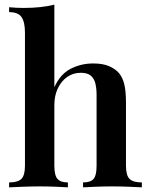

<svg xmlns="http://www.w3.org/2000/svg" viewBox="-20 -803 642 823"><path d="M213 -783V-429Q238 -485 282.5 -508Q327 -531 379 -531Q420 -531 446 -520Q472 -509 488 -492Q505 -473 512.5 -443Q520 -413 520 -362V-93Q520 -51 535.5 -36Q551 -21 588 -21V0Q570 -1 533 -2.5Q496 -4 460 -4Q424 -4 389 -2.5Q354 -1 336 0V-21Q368 -21 381 -36Q394 -51 394 -93V-396Q394 -423 389 -444.5Q384 -466 369.5 -478.5Q355 -491 326 -491Q294 -491 268.5 -473.5Q243 -456 228 -424.5Q213 -393 213 -353V-93Q213 -51 226.5 -36Q240 -21 271 -21V0Q254 -1 220.5 -2.5Q187 -4 151 -4Q115 -4 76.5 -2.5Q38 -1 19 0V-21Q56 -21 71.5 -36Q87 -51 87 -93V-663Q87 -708 72.5 -729.5Q58 -751 19 -751V-772Q51 -769 81 -769Q119 -769 152 -772.5Q185 -776 213 -783Z"/></svg>

Font: Playfair Display SemiBold
Style: Regular
Weight: 600
Designer: Claus Eggers Sørensen
Foundry: Claus Eggers Sørensen
Version: Version 1.203